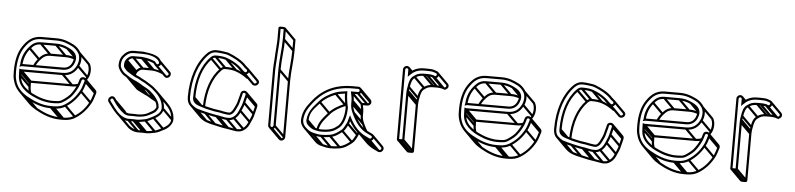

<svg xmlns="http://www.w3.org/2000/svg" viewBox="-46 -938 5368 1296"><g transform="rotate(5 2637.5 -290.0)"><path d="M81.5 -282.1C81.5 -281.8 81.3 -280.2 80.7 -277.8L77.4 -264.5L90.4 -268.9C91.8 -269.4 92.4 -269.5 92.4 -269.5H372C409.2 -269.5 433.1 -290.5 444.8 -316.8C449.3 -326.9 454.2 -342.7 453.5 -355.7C451.4 -393.1 416.9 -411.4 392.7 -422.8C369.4 -433.7 344.4 -441.5 311 -441.5L208 -441.5C167.9 -441.5 147.4 -421.8 129.3 -400.9C103.5 -371.1 84.3 -333.3 81.5 -282.1ZM96.8 -284.5C101.1 -329.8 116.9 -363.6 140.7 -391.1C158.1 -411.3 173.9 -426.5 208 -426.5L311 -426.5C342.1 -426.5 364.3 -419.6 386.3 -409.2C406.8 -399.6 438.5 -384.8 438.5 -355V-354.2C440.1 -345.9 434.6 -331 431.2 -323.2C421.6 -301 403.3 -284.5 372 -284.5ZM332 -54.5H312C306.2 -54.5 301.4 -54.8 297 -55.4C266.6 -59.2 239.6 -66.6 214.9 -76.9C192.5 -86.3 168.3 -97.4 151.5 -110C122.4 -131.8 94.5 -158.6 94.5 -208V-208.3C93.6 -217.1 93.5 -224.5 93.5 -233.5H372C429 -233.5 458.7 -263.4 477.8 -300.7C491.8 -328.3 495.4 -369.4 477.9 -397.9C466.1 -417.2 448 -435.4 427.4 -445.7C395 -461.9 360.2 -477.5 311 -477.5H208C142.8 -477.5 108.5 -437.9 83.8 -401.2C55.5 -359.2 42.5 -302 42.5 -233C42.5 -212.7 42.6 -192.4 47.7 -175.1C60.6 -116.7 97.2 -80.8 142.8 -55C187 -30 244.2 -3.5 312 -3.5H332C365.1 -3.5 390.8 -10.7 413.1 -24.7C455.8 -51.5 488.3 -87.8 512.5 -131.3C524.7 -153.1 530.7 -176.5 538.2 -199.8C541.3 -209.5 538.3 -218.1 532.6 -223.8C521.1 -235.3 495.9 -235.3 489.8 -214.2C485.7 -201.8 482.3 -186.6 477.2 -175C466.3 -150.6 451.3 -126.3 435.2 -106.7C429.3 -99.6 412.9 -85.2 402.7 -78.2C385 -65.9 374 -55.5 350 -55.5H349.5C344.4 -54.8 338.6 -54.5 332 -54.5ZM78.5 -233C78.5 -224.8 79.5 -216.3 79.5 -207.4C79.5 -168.8 96.2 -140.5 116.8 -119.9C141.9 -94.8 173 -77 209.3 -63C235.6 -51 263.9 -44.5 295 -40.6C300 -39.9 305.8 -39.5 312 -39.5H332C338.6 -39.5 345.8 -40.4 350.4 -40.5C381.1 -41.4 394.5 -55.1 411 -65.7C420.7 -72.1 439.1 -87.6 446.8 -97.2C463.9 -117.8 479.5 -143.4 490.9 -169C496.9 -182.5 500.3 -198.3 504.1 -209.6C507.5 -220.9 527.6 -217.3 523.8 -204.2C516 -180.8 510.6 -157.8 499.5 -138.7C476.1 -95.8 445.7 -62.9 404.9 -37.3C386.9 -26 364 -18.5 332 -18.5H312C248.1 -18.5 193.5 -43.5 150.2 -68C107.8 -92 74 -124 62.3 -178.6C60.7 -187 58.5 -195.4 58.5 -206V-206.3L58.5 -206.5C57.8 -215.7 57.5 -224.5 57.5 -233C57.5 -299.4 70.1 -354.6 96.2 -392.8C121.5 -429.9 150.7 -462.5 208 -462.5H311C356.9 -462.5 388.7 -448.3 420.6 -432.3C438.4 -423.4 454.9 -406.9 465.1 -390.1C478.5 -368.2 476.3 -331.9 464.2 -307.2C447 -272.1 420.9 -248.5 372 -248.5H92C90.8 -248.5 89.7 -248.7 88.4 -249.1L78.5 -252.5ZM366.7 -235.7 437.4 -165 448 -175.6 377.3 -246.3ZM465.7 -298.7 536.4 -228 547 -238.6 476.3 -309.3ZM141.2 -56.2 211.9 14.5 222.5 3.9 151.8 -66.8ZM306.7 -5.7 377.4 65 388 54.4 317.3 -16.3ZM326.7 -5.7 397.4 65 408 54.4 337.3 -16.3ZM403.7 -25.7 474.4 45 485 34.4 414.3 -36.3ZM500.7 -129.7 571.4 -59 582 -69.6 511.3 -140.3ZM525.7 -196.7 596.4 -126 607 -136.6 536.3 -207.3ZM81.7 -202.7 152.4 -132 163 -142.6 92.3 -213.3ZM83.7 -276.7 88.7 -271.7 99.3 -282.3 94.3 -287.3ZM129.7 -390.7 200.4 -320 211 -330.6 140.3 -401.3ZM202.7 -428.7 273.4 -358 284 -368.6 213.3 -439.3ZM305.7 -428.7 376.4 -358 387 -368.6 316.3 -439.3ZM384.2 -410.7 440.5 -354.4 451.1 -365 394.8 -421.3ZM449.2 -358.2C429.8 -365.8 408.4 -370.8 381.7 -370.8L278.7 -370.8C238.6 -370.8 218.3 -351 200 -330.2C186.9 -315.3 176.8 -298.9 168.6 -280L182.4 -274C189.8 -291.2 199.5 -306.9 211.4 -320.4C229 -340.4 244.6 -355.8 278.7 -355.8L381.7 -355.8C406.6 -355.8 425.8 -351.3 443.7 -344.3ZM80.7 -227.7 149.2 -159.2C149.3 -150.2 150.2 -144.7 150.2 -136.7C150.2 -119 154.1 -101.8 160.2 -87.9L173.9 -94C168.5 -106.2 165.2 -120.3 165.2 -137.3V-137.6L165.2 -137.9C164.5 -146.3 164.2 -154.5 164.2 -162.3V-165.4L91.3 -238.3ZM522 -213.2 592.7 -142.5C594.6 -140.6 596 -137.8 594.5 -133.5C586.9 -110 581.3 -87.1 570.2 -68C547.3 -26 516.4 9 475.6 33.4C457.4 44.3 434.7 52.2 402.7 52.2H382.7C318.9 52.2 264.3 27.2 220.9 2.7C203.4 -7.2 187.4 -18.5 174 -32L103.2 -102.7L92.6 -92.1L163.3 -21.4C178 -6.7 195.2 5.4 213.5 15.8C257.7 40.7 314.9 67.2 382.7 67.2H402.7C435.8 67.2 461.5 60 483.8 46C526.5 19.2 559 -17.1 583.2 -60.6C595.4 -82.4 601.4 -105.8 608.9 -129.1C612 -138.8 609 -147.4 603.3 -153.1L532.6 -223.8ZM466.2 -388.7 536.3 -318.6C549.4 -295.5 545.9 -261.1 535 -236.5C531.7 -229.2 528.4 -225 524.5 -219.5L536.7 -210.9C541 -216.9 544.8 -223.2 548.3 -229.7C562.7 -257 564.8 -300.8 548.1 -328L476.8 -399.3ZM483.7 -185.3C472.3 -180.6 458.9 -177.8 442.7 -177.8H165.8L97.3 -246.3L86.7 -235.7L159.6 -162.8H442.7C460.7 -162.8 476.1 -165.9 489.5 -171.5Z M896.5 37.5H897C918.2 37.5 939.4 32.6 956.4 29.4C979.9 24.9 995.2 13.3 1012 5.9C1036.5 -6.3 1070.4 -30.6 1073.5 -67.4L1073.5 -67.7V-68C1073.5 -135.6 1029.7 -174.3 991.9 -206.7C982.7 -214.5 962.2 -226.2 953.2 -232.2L937 -242.4C926.5 -248.9 917 -251.7 908.1 -257.2C896.1 -265.7 884.2 -269.3 873.3 -274.8L858.5 -281.7L844.8 -289.5C841.8 -291.2 837.8 -293.7 834.2 -296.2C825.3 -302.5 817.1 -305.9 811.2 -311.8C805.6 -317.4 794.5 -330.4 794.5 -335C794.5 -338.7 795 -343 795.5 -347.5V-348C795.5 -351 795.8 -352.9 796.8 -355.9L802.4 -366.9C810.6 -376.9 822.1 -387.5 837 -387.5H895.4C898.2 -387.5 904 -386.1 909.1 -385.5C934.8 -382.6 958.5 -375.1 977 -367.1C977.9 -366.7 977.7 -366.7 977.7 -366.7C979.2 -365.2 981.6 -360.8 983.8 -357.7C993.3 -343.8 1012.4 -344.7 1022.8 -355.7C1034 -367.6 1028.7 -382.3 1020.2 -394.2C998.5 -428.6 941 -432.4 899.5 -438.5H837C812.1 -438.5 793.3 -428.7 778.9 -415.5C757.9 -396.4 743.5 -373.9 743.5 -335C743.5 -324.8 746.6 -314.9 752.5 -305.2C760.7 -290.2 776 -270.2 793.4 -262.4L804.8 -254.8C814.7 -248.2 824.2 -242 835.6 -236.3L849.7 -229.3C861 -223.7 871.6 -220.8 880.9 -214.7C903.1 -200.2 922.6 -190.7 945 -177.6L959.2 -168.2C983.1 -144.6 1021.2 -117.6 1022.5 -71.8C1020 -67 1016 -60.3 1012.2 -55.8C1004.5 -46.1 987.1 -39.6 970.9 -29.3C954.4 -18.8 926.8 -13.5 898.5 -13.5C893.6 -13.5 885.2 -14.5 876 -14.5H841C836.7 -14.5 819.1 -20.8 817.4 -22C789.7 -41.8 764.1 -71.6 746.3 -100.1L740.2 -109.2C721 -137.9 680.5 -106.9 697.9 -79.7C716 -54.7 736.8 -25.7 760.3 -2.2C777.7 15.1 805 36.5 841 36.5H876C884.8 36.5 891.4 37 896.5 37.5ZM897.5 1.5H898C927.3 1.5 957.9 -4.6 978.7 -16.5C989.8 -22.9 1012.8 -31.6 1024 -46.5C1029.5 -53.2 1033.6 -60.4 1037.5 -68.2V-70C1037.5 -103.1 1019.5 -126.2 1005.9 -143.6C996.6 -155.6 976.8 -172.1 968.8 -179.8L953 -190.4C929.7 -203.9 910.5 -213 889.1 -227.3C877 -234.8 866.1 -237.8 856.4 -242.7L842.4 -249.7C831.7 -255 823 -260.7 813.2 -267.2L800.6 -275.6C796 -278.7 790.2 -281.6 784.6 -287.1C773 -298.8 758.5 -316.4 758.5 -335C758.5 -369.8 770 -387.1 789.1 -404.5C801.4 -415.8 816.2 -423.5 837 -423.5H898.5C938.3 -423.5 981.9 -413.1 1002.1 -392.9C1007.4 -387.6 1019.8 -374.4 1011.9 -366C998.9 -352.2 992.2 -375.4 984.2 -380.4C961.7 -390 939.2 -397.3 910.9 -400.4C905.5 -401.1 900.8 -401.8 896.6 -402.5H837C814.1 -402.5 798.4 -386.4 789.7 -375L783.2 -362.1C781.4 -358 780.6 -352.4 780.5 -348.5C779.7 -342.6 779.5 -339.5 779.5 -335C779.5 -322 791.5 -311 796.3 -306.1C804.7 -295.6 817.1 -290 825.8 -283.8C830.1 -280.9 833.5 -278.8 837.2 -276.5L851.5 -268.3L866.7 -261.2C878.8 -255.6 890.1 -251.6 899.7 -244.8C910.2 -237.5 920.7 -234.8 929 -229.6L944.8 -219.8C954.8 -213.5 975.5 -200.9 982.1 -195.3C1017.6 -164.8 1058.5 -129 1058.5 -68.3C1058.5 -40 1028.6 -19.2 1005.6 -7.7C986.6 0.8 973.5 10.8 953.6 14.6C936.3 17.9 915.5 22.5 897.5 22.5C890.9 22.5 884.7 21.5 876 21.5H841C819 21.5 796.2 9.1 782.6 -1.9C754.2 -25 731.9 -59.3 710.1 -88.3C702.9 -99.3 720.6 -111.4 727.8 -100.8L733.7 -91.9C752.2 -62.3 779.5 -30.7 808.6 -9.9C814.6 -5.4 831.1 0.5 841 0.5H876C885.4 0.5 892.4 0.8 897.5 1.5ZM879.7 -215.7 950.4 -145 961 -155.6 890.3 -226.3ZM943.7 -178.7 1010 -112.4 1020.7 -123 954.3 -189.3ZM835.7 34.3 906.4 105 917 94.4 846.3 23.7ZM870.7 34.3 941.4 105 952 94.4 881.3 23.7ZM891.7 35.3 962.4 106 973 95.4 902.3 24.7ZM949.7 27.3 1020.4 98 1031 87.4 960.3 16.7ZM1003.7 4.3 1074.4 75 1085 64.4 1014.3 -6.3ZM1060.7 -62.7 1131.4 8 1142 -2.6 1071.3 -73.3ZM796.7 -305.7 805.3 -297.1 815.9 -307.8 807.3 -316.3ZM781.7 -329.7 830.5 -280.9 841.1 -291.5 792.3 -340.3ZM784.7 -353.7 855.4 -283 866 -293.6 795.3 -364.3ZM790.7 -365.7 861.4 -295 872 -305.6 801.3 -376.3ZM831.7 -389.7 902.4 -319 913 -329.6 842.3 -400.3ZM890.7 -389.7 961.4 -319 972 -329.6 901.3 -400.3ZM904.7 -387.7 975.4 -317 986 -327.6 915.3 -398.3ZM974.7 -368.7 981.1 -362.3 991.7 -372.9 985.3 -379.3ZM1013.7 -377.7 1083.8 -307.5C1089.7 -297.2 1075.8 -286.3 1068.4 -293.7L997.7 -364.4L987 -353.8L1057.8 -283.1C1079.1 -261.7 1112.2 -292 1095.5 -317.1L1024.3 -388.3ZM1043.5 -298.2 1049.2 -312.1C1026.2 -321.4 997.5 -327.1 967.3 -331.8H907.7C884.6 -331.8 869.3 -315.6 860.4 -304.3L854.3 -292.3L793.3 -353.3L782.7 -342.7L866.2 -259.2V-277.3C866.2 -280.3 866.5 -282.2 867.6 -285.2L873.1 -296.2C881.3 -306.2 892.8 -316.8 907.7 -316.8H966.1C995 -316.8 1021.6 -307.1 1043.5 -298.2ZM967.2 108.2H967.7C988.9 108.2 1010.1 103.3 1027.1 100.1C1050.7 95.6 1065.9 84.1 1082.8 76.6C1108.1 66.4 1140.7 38.5 1144.2 3V2.7C1144.2 -46.8 1120.1 -81.4 1093.3 -108.2L1022.5 -178.9L1012 -168.3L1082.7 -97.6C1108.3 -72 1129.2 -41.3 1129.2 2.4C1129.2 30.7 1099.3 51.5 1076.3 63C1057.3 71.5 1044.2 81.6 1024.3 85.3C1007 88.6 986.2 93.2 968.2 93.2C961.6 93.2 955.4 92.2 946.7 92.2H911.7C889.7 92.2 867.4 78.8 853.6 69L783.3 -1.3L772.7 9.3L843.8 80.5C857.3 94 883.6 107.2 911.7 107.2H946.7C955.5 107.2 962.1 107.5 967.2 108.2ZM734.7 -90.7 804.8 -20.6C807.5 -16.3 809.9 -12.7 812.7 -8.7L825 -17.3C822 -21.5 819.3 -25.8 816.6 -30L745.3 -101.3ZM1020.8 -121.3C998.8 -134 980.5 -143.1 959.8 -156.6C948.4 -164 937.1 -167.2 928.1 -171.5L858.3 -241.3L847.7 -230.7L919.3 -159.1C930.8 -153.4 941.9 -150 951.6 -144C972.8 -129.9 992 -120.6 1013.3 -108.3ZM839 -243C839 -243 833.4 -247.2 832.7 -247.9L814.3 -266.3L803.7 -255.7L874.9 -184.5C883.5 -175.9 894.7 -171.4 906.4 -165.6L947.7 -144.9L844.3 -248.3Z M1609.4 -365.7C1606 -360.6 1600 -358.1 1594.3 -362.2C1580.2 -372 1571 -385.4 1553.6 -398.9C1526.8 -419.7 1500.3 -433.4 1466.6 -446C1444.7 -453.9 1417.1 -455.5 1391 -455.5C1375.3 -455.5 1365.1 -447.8 1356.5 -439.1C1296.1 -377.9 1263.5 -280.3 1263.5 -161C1263.5 -112.8 1306.7 -108.6 1338.6 -96.9C1357.6 -89.9 1382.9 -86.3 1401.1 -81.8C1416.7 -77.3 1436 -77 1449.4 -74.2C1465.7 -70.7 1484.7 -66.3 1504.7 -64.5H1520.2C1544.5 -72.7 1553.2 -93.7 1561.7 -110.6C1570 -125.2 1577.4 -142.8 1581.3 -161.5C1585 -178.5 1591.1 -193.2 1594.4 -212.9C1596.3 -226 1617.7 -221 1614.7 -208.8C1609.8 -190.9 1606 -176.3 1601.7 -156.5C1598.2 -137.7 1587.9 -120 1581 -101.6C1571.8 -80.2 1562.9 -64.9 1545 -53.3C1529.8 -43.6 1525.7 -43.5 1503.3 -43.5C1484.3 -43.5 1464.8 -50.8 1446.1 -53.4L1432.1 -55.4C1403.8 -59.5 1381.7 -65.4 1355.5 -71.3C1336.4 -75.7 1315.3 -81.9 1297.1 -87.2C1286.7 -90.2 1268.1 -103.8 1258.5 -113.4C1248.3 -123.5 1242.5 -139 1242.5 -161C1242.5 -288.7 1278.7 -390.3 1341.4 -453.8C1353.7 -466.3 1369.9 -476.5 1391 -476.5C1398.8 -476.5 1406.3 -476.2 1413.2 -475.5L1430.7 -473.6C1446.3 -471.9 1463.5 -469.8 1473.3 -466C1514.3 -449.9 1554.2 -429.6 1582.4 -401.3C1586.2 -397.5 1589.2 -393.7 1592.9 -390C1597.9 -385.1 1617 -377.4 1609.4 -365.7ZM1278.5 -161C1278.5 -278 1310 -371.4 1367.3 -428.7C1374.2 -436.3 1379.8 -440.5 1391 -440.5C1416.7 -440.5 1439.1 -439.1 1461.8 -431.8C1493.9 -421.5 1519.3 -406.5 1544.4 -387.1C1559.7 -375.2 1569.2 -361.7 1585.8 -349.8C1609.1 -334.2 1641.9 -365.3 1619.4 -387.8C1612.7 -394.5 1605.4 -398 1599.7 -404.9C1568.6 -439.5 1523.8 -461.9 1478.7 -480C1464.3 -485.2 1445.4 -485.4 1433.3 -488.4L1414.8 -490.5C1407 -491.3 1399.2 -491.5 1391 -491.5C1365 -491.5 1344.7 -478.5 1330.6 -464.2C1264.6 -397.3 1227.5 -291.2 1227.5 -161C1227.5 -135 1235.1 -115.5 1247.8 -102.8C1275.3 -75.3 1307.2 -65.8 1352.5 -56.6C1378.3 -51.4 1400.9 -44.7 1429.9 -40.6L1443.9 -38.6C1461.1 -36.1 1480.8 -30.1 1502.5 -28.5L1502.7 -28.5H1503C1525.8 -28.5 1535.8 -29.6 1553.1 -40.7C1574.7 -54.6 1585.3 -73.8 1594.9 -96C1601.4 -112.3 1612.4 -131.9 1616.4 -153.5C1620.1 -170.4 1626.2 -187.6 1629.2 -204.4C1631.1 -215.1 1629.2 -222 1623.5 -227.8C1608.4 -242.8 1582.3 -234.2 1579.6 -215.1C1576.8 -198.1 1570.4 -183.1 1566.7 -164.5C1563 -148 1555.5 -130.9 1548.4 -117.5C1539.4 -100.8 1533.2 -85.5 1517.8 -79.5H1505.3C1487.6 -81.2 1468.7 -85.4 1452.6 -88.8C1436.8 -92.2 1418.3 -92.7 1404.9 -96.2C1385.8 -101.3 1361.5 -105 1343.4 -111.1C1311.9 -121.8 1278.5 -123.1 1278.5 -161ZM1289.7 -74.7 1360.4 -4 1371 -14.6 1300.3 -85.3ZM1348.7 -58.7 1419.4 12 1430 1.4 1359.3 -69.3ZM1425.7 -42.7 1496.4 28 1507 17.4 1436.3 -53.3ZM1439.7 -40.7 1510.4 30 1521 19.4 1450.3 -51.3ZM1497.7 -30.7 1568.4 40 1579 29.4 1508.3 -41.3ZM1543.7 -41.7 1614.4 29 1625 18.4 1554.3 -52.3ZM1582.7 -93.7 1653.4 -23 1664 -33.6 1593.3 -104.3ZM1603.7 -149.7 1674.4 -79 1685 -89.6 1614.3 -160.3ZM1616.7 -201.7 1687.4 -131 1698 -141.6 1627.3 -212.3ZM1265.7 -155.7 1316.5 -104.9 1327.1 -115.5 1276.3 -166.3ZM1356.7 -428.7 1427.4 -358 1438 -368.6 1367.3 -439.3ZM1385.7 -442.7 1456.4 -372 1467 -382.6 1396.3 -453.3ZM1458.7 -433.7 1529.4 -363 1540 -373.6 1469.3 -444.3ZM1608.8 -377.2 1679.5 -306.5C1688.5 -297.5 1674 -286.4 1665.5 -291.2L1595.3 -361.3L1584.7 -350.7L1655.9 -279.5C1679.5 -264.2 1713.1 -294.1 1690.1 -317.1L1619.4 -387.8ZM1543.7 -387.7 1569.9 -361.5C1558.6 -366.9 1549.1 -372 1536.9 -375.5C1513.6 -382.1 1489 -384.8 1461.7 -384.8C1446 -384.8 1435.8 -377.1 1427.2 -368.4C1369.2 -309.6 1336.7 -217 1334.4 -103.9L1349.3 -103.6C1351.7 -214.4 1382.9 -302.8 1438 -358C1445.8 -365.1 1449.9 -369.8 1461.7 -369.8C1487.5 -369.8 1509.8 -368.4 1532.5 -361.1C1564.7 -350.7 1589.5 -335.5 1615.2 -316.3L1625 -327.6L1554.3 -398.3ZM1612.9 -217.1 1683.6 -146.4C1685.4 -144.6 1686.5 -142.3 1685.4 -138.1C1680.7 -120.1 1676.8 -105.7 1672.4 -85.8C1668.9 -67 1658.6 -49.3 1651.7 -30.9C1642.5 -9.5 1633.6 5.9 1615.7 17.4C1600.5 27.1 1596.4 27.2 1574 27.2C1555 27.2 1535.5 20 1516.8 17.3L1502.8 15.3C1454.4 8.4 1411.5 -4.5 1367.8 -16.5C1357.4 -19.3 1338.8 -33 1329.2 -42.7L1258.5 -113.4L1247.8 -102.8L1318.6 -32C1346 -4.6 1378 5 1423.2 14.1C1449 19.3 1471.6 26 1500.6 30.1L1514.7 32.1C1532 34.6 1551.7 39.7 1573.4 42.2H1573.7C1596.5 42.2 1606.5 41.1 1623.8 30C1646.3 15.5 1656.2 -2.6 1665.7 -25.5C1672.4 -41.8 1683.1 -61 1687.1 -82.8C1690.8 -99.7 1696.9 -116.9 1699.9 -133.7C1701.8 -144.4 1699.9 -151.3 1694.2 -157L1623.5 -227.8Z M1799.5 -18V-397C1799.5 -419.7 1802.3 -439.6 1803.5 -462.6L1805.5 -500.6C1807.3 -534.9 1811.5 -569.6 1811.5 -604V-672.1C1814.8 -672.4 1817.5 -672.5 1822 -672.5C1826.5 -672.5 1831.6 -672.2 1832.5 -672.1L1832.5 -604C1832.5 -535.6 1820.5 -466.9 1820.5 -397L1820.5 -18C1820.5 -13.1 1814.9 -7.5 1810 -7.5C1805.1 -7.5 1799.5 -13.1 1799.5 -18ZM1810 7.5C1823.6 7.5 1835.5 -4.4 1835.5 -18L1835.5 -397C1835.5 -465.2 1847.5 -533.9 1847.5 -604L1847.5 -680.5C1840.6 -687.5 1834.9 -687.5 1822 -687.5C1814.8 -687.5 1796.6 -690.6 1796.5 -677V-604C1796.5 -570.8 1792.4 -536.3 1790.5 -501.4L1788.5 -463.4C1787.3 -441.2 1784.5 -420.9 1784.5 -397V-18C1784.5 -4.4 1796.4 7.5 1810 7.5ZM1804.7 5.3 1875.4 76 1886 65.4 1815.3 -5.3ZM1822.7 -12.7 1893.4 58 1904 47.4 1833.3 -23.3ZM1822.7 -391.7 1893.4 -321 1904 -331.6 1833.3 -402.3ZM1834.7 -598.7 1905.4 -528 1916 -538.6 1845.3 -609.3ZM1834.7 -671.7 1903.2 -603.2 1903.2 -533.3C1903.2 -464.9 1891.2 -396.2 1891.2 -326.3L1891.2 52.7C1891.2 57.6 1885.6 63.2 1880.7 63.2C1878.5 63.2 1875.7 62 1873.6 59.9L1802.8 -10.8L1792.2 -0.2L1863 70.5C1867.5 75 1873.7 78.2 1880.7 78.2C1894.3 78.2 1906.2 66.3 1906.2 52.7L1906.2 -326.3C1906.2 -394.5 1918.2 -463.2 1918.2 -533.3L1918.2 -609.4L1845.3 -682.3Z M2217.5 -277.1C2179.6 -263 2138.9 -239.1 2112.3 -208.9C2080.9 -171.6 2043.8 -139.3 2038.5 -75.4V-75C2038.5 -46.4 2062 -32 2078.6 -20.9C2091.8 -12.1 2111.5 -10.4 2122.2 -7.7C2130.5 -6 2139.2 -5.5 2147 -5.5C2189.2 -5.5 2221.4 -12 2247.5 -31L2267.9 -46.3C2297.4 -75.8 2310.5 -129.3 2310.5 -183V-184.2C2305.6 -199 2302.3 -225.9 2300.4 -240.1C2298.5 -251.8 2297.5 -266.2 2297.5 -284V-292.6C2268.6 -288.5 2242.2 -286.3 2217.5 -277.1ZM2282.6 -275.3C2282.9 -261.5 2284.1 -248.1 2285.6 -237.9C2287.5 -224.9 2289.8 -200.5 2295.5 -181.8C2295.1 -131.4 2282.5 -82.6 2258.1 -57.7L2238.5 -43C2216.3 -26.9 2187.8 -20.5 2147 -20.5C2140 -20.5 2134.3 -20.6 2125.6 -22.3C2113.7 -24.8 2092.7 -28.8 2087.7 -32.9C2073.6 -44.2 2053.5 -50.3 2053.5 -74.6C2053.5 -132.7 2090.4 -160.4 2123.7 -199.1C2146.9 -226.1 2185.2 -249 2222.5 -262.9C2240.5 -269.7 2260.8 -272 2282.6 -275.3ZM2369 -329.5H2329C2198.8 -329.5 2115.7 -275.5 2058 -200.6C2032.6 -167.5 2007.2 -134.8 2002.5 -79.6C2000 -48.9 2014.6 -28.2 2029.8 -13C2045.3 2.5 2059.7 14.9 2088.4 21.3C2105.6 25.2 2125.5 30.5 2147 30.5C2168.7 30.5 2188.6 28.9 2208.4 25.4C2244.5 18.9 2268.4 -0.8 2290.6 -18.1C2306.6 -30.5 2317.7 -54.3 2325.7 -71.7C2329.5 -78.7 2331 -84.5 2333.2 -92.8C2359.2 -47.1 2395.4 -7 2444.9 14.8L2467.9 25.8C2499.2 39.3 2517.2 -8.8 2489.1 -20.8L2466.1 -31.8C2413.5 -54.4 2382.7 -102.6 2358.8 -155.1C2349.8 -175.1 2345.5 -186.6 2345.5 -211V-231C2345.5 -249.2 2342.7 -261.8 2339.2 -278.5H2369C2382.4 -278.5 2394.5 -289.3 2394.5 -303.5C2394.5 -317.3 2382.9 -329.5 2369 -329.5ZM2330.5 -231V-211C2330.5 -184.5 2336 -169.3 2345.2 -148.9C2370 -94.2 2404 -42.1 2459.9 -18.2L2482.9 -7.2C2495.8 -1.7 2484.9 16.8 2474.1 12.2L2451.1 1.2C2398.8 -21.9 2363.1 -65.5 2337.7 -116.3L2329.6 -132.5L2323.9 -115.4C2319.2 -101.2 2317.3 -87.7 2312.4 -78.6C2303.4 -61.9 2293 -39.4 2281.4 -29.9C2258.6 -12.8 2237.4 4.9 2205.7 10.6C2186.9 14 2168.1 15.5 2147 15.5C2127.2 15.5 2109.2 11.7 2092.1 6.8C2072.2 1.8 2063.8 -3.7 2048.7 -15.9C2031 -30.1 2015.3 -48.7 2017.5 -78.4C2022.1 -129 2044.4 -158.2 2069.9 -191.4C2125.3 -263.4 2203.4 -314.5 2329 -314.5H2369C2374.3 -314.5 2379.5 -308.8 2379.5 -303.5C2379.5 -298.3 2374.6 -293.5 2369 -293.5H2320.8C2325.1 -272.4 2330.5 -252.9 2330.5 -231ZM2346.7 -146.7 2417.4 -76 2428 -86.6 2357.3 -157.3ZM2332.7 -205.7 2403.4 -135 2414 -145.6 2343.3 -216.3ZM2332.7 -225.7 2403.4 -155 2414 -165.6 2343.3 -236.3ZM2324.7 -280.7 2395.4 -210 2406 -220.6 2335.3 -291.3ZM2363.7 -280.7 2434.4 -210 2445 -220.6 2374.3 -291.3ZM2381.7 -298.2 2452.4 -227.5 2463 -238.1 2392.3 -308.8ZM2084.7 19.3 2155.4 90 2166 79.4 2095.3 8.7ZM2141.7 28.3 2212.4 99 2223 88.4 2152.3 17.7ZM2201.7 23.3 2272.4 94 2283 83.4 2212.3 12.7ZM2280.7 -18.7 2351.4 52 2362 41.4 2291.3 -29.3ZM2313.7 -69.7 2384.4 1 2395 -9.6 2324.3 -80.3ZM2442.7 13.3 2513.4 84 2524 73.4 2453.3 2.7ZM2465.7 24.3 2536.4 95 2547 84.4 2476.3 13.7ZM2040.7 -69.7 2095.8 -14.6 2106.4 -25.2 2051.3 -80.3ZM2112.7 -198.7 2183.4 -128 2194 -138.6 2123.3 -209.3ZM2214.7 -264.7 2285.4 -194 2296 -204.6 2225.3 -275.3ZM2296.6 -208.7C2293.8 -207.9 2291 -207.1 2288.2 -206.4C2250.9 -190.6 2209.7 -168.4 2183 -138.2C2153.4 -103 2120.4 -73.4 2110.9 -17.5L2125.7 -15C2134.3 -65.6 2163.5 -92.4 2194.4 -128.4C2217.6 -155.4 2256.4 -177 2293.2 -192.2C2294.7 -192.8 2298.1 -193.6 2300.4 -194.2ZM2486.1 -5.1 2556.8 65.6C2564.6 73.4 2554 86.8 2544.8 82.9L2521.8 71.9C2499 61 2478.9 47.5 2461.4 30L2390.7 -40.7L2380.1 -30.1L2450.8 40.6C2469.4 59.2 2491.1 74.8 2515.6 85.5L2538.6 96.5C2562.1 106.6 2588.2 75.8 2567.4 55L2496.7 -15.7ZM2389.4 -26C2387.6 -19 2385.8 -12.8 2383.1 -7.9C2374.1 8.8 2363.7 31.3 2352.1 40.8C2329.3 57.9 2308.1 75.6 2276.4 81.3C2257.6 84.7 2238.8 86.2 2217.7 86.2C2197.8 86.2 2179.9 81.3 2162.4 77.4C2143.3 73.2 2134.2 65.3 2119.5 55L2049.3 -15.3L2038.7 -4.7L2109.9 66.5C2122.4 79 2134.3 86.4 2159.1 92C2176.3 96 2196.2 101.2 2217.7 101.2C2239.4 101.2 2259.4 99.6 2279.1 96.1C2315.2 89.6 2339.1 69.9 2361.3 52.6C2377.3 40.2 2388.4 16.4 2396.4 -1C2400.1 -7.8 2402.1 -15 2404 -22.2ZM2401.2 -160.3 2401.2 -140.3C2401.2 -113.8 2406.7 -98.6 2415.9 -78.2C2423.8 -60.8 2432.6 -43.8 2442.7 -27.8L2455.3 -35.9C2445.7 -51 2437.2 -67.5 2429.5 -84.4C2420.6 -104.4 2416.2 -115.9 2416.2 -140.3L2416.2 -160.3C2416.2 -178.4 2413.4 -191.1 2409.9 -207.8H2439.7C2453.1 -207.8 2465.2 -218.6 2465.2 -232.8C2465.2 -240 2462 -246.5 2457.4 -251.2L2386.6 -321.9L2376 -311.3L2446.8 -240.6C2448.9 -238.4 2450.2 -235.5 2450.2 -232.8C2450.2 -227.6 2445.3 -222.8 2439.7 -222.8H2391.5C2395.8 -201.7 2401.2 -182.2 2401.2 -160.3Z M2684 -497.5C2670.1 -497.5 2658.5 -486.3 2658.5 -472V2C2658.5 13.8 2673 13.5 2684 13.5C2692 13.5 2709.5 15.4 2709.5 2L2709.5 -315C2709.5 -321.7 2709.8 -327 2710.5 -331.5V-332C2710.5 -340.2 2713.1 -347.8 2714.4 -356.9C2718.7 -386.8 2726.6 -413.6 2745.2 -422.7C2759 -434.7 2774.1 -440.5 2801 -440.5H2825C2837.9 -440.5 2849.7 -439.6 2859.6 -436.9L2869.1 -433.1C2901.4 -419.3 2917.1 -471.6 2887.3 -480.1L2876.7 -484C2861 -490.5 2844.1 -491.5 2825 -491.5H2801C2759.9 -491.5 2733.1 -479.6 2709.5 -460.1V-472C2709.5 -486.1 2698 -497.5 2684 -497.5ZM2694.5 -472V-424.9L2707.3 -437.7C2730.3 -460.7 2755.5 -476.5 2801 -476.5H2825C2843.8 -476.5 2858.5 -475.1 2871.3 -470L2882.7 -465.9C2895.6 -461.8 2886.4 -442 2874.9 -446.9L2864.4 -451.1C2853.1 -454.5 2838.9 -455.5 2825 -455.5H2801C2772.4 -455.5 2752.3 -448.2 2736.8 -435.3C2710.6 -421.5 2703.6 -387.5 2699.6 -359C2698.6 -352.2 2696.1 -342.5 2695.5 -332.5C2695.1 -326.7 2694.5 -321.8 2694.5 -315L2694.5 -2.1C2692 -1.7 2688.6 -1.5 2684 -1.5C2679.4 -1.5 2675.6 -1.8 2673.5 -2.1V-472C2673.5 -477.9 2678.3 -482.5 2684 -482.5C2689.7 -482.5 2694.5 -477.8 2694.5 -472ZM2678.7 11.3 2749.4 82 2760 71.4 2689.3 0.7ZM2696.7 7.3 2767.4 78 2778 67.4 2707.3 -3.3ZM2696.7 -309.7 2767.4 -239 2778 -249.6 2707.3 -320.3ZM2697.7 -326.7 2768.4 -256 2779 -266.6 2708.3 -337.3ZM2701.7 -352.7 2772.4 -282 2783 -292.6 2712.3 -363.3ZM2735.7 -423.7 2806.4 -353 2817 -363.6 2746.3 -434.3ZM2795.7 -442.7 2866.4 -372 2877 -382.6 2806.3 -453.3ZM2819.7 -442.7 2890.4 -372 2901 -382.6 2830.3 -453.3ZM2696.7 -466.7 2712 -451.4 2722.6 -462 2707.3 -477.3ZM2691.4 -479.4 2716.2 -454.6 2726.8 -465.2 2702 -490ZM2886.4 -463.9 2957.1 -393.2C2964.2 -386.1 2955.3 -373.3 2946.9 -375.7L2877.3 -445.3L2866.7 -434.7L2938.4 -363C2962.3 -352.6 2988.9 -382.6 2967.7 -403.8L2897 -474.5ZM2781.2 -260.8V-261.3C2781.2 -269.5 2783.8 -277 2785.1 -286.2C2789.4 -316.4 2797.4 -342.4 2815.9 -352C2829.9 -363.9 2844.6 -369.8 2871.7 -369.8H2895.7C2908.7 -369.8 2921.6 -368.7 2930.7 -366.1L2958.5 -358.1L2867.3 -449.3L2856.7 -438.7L2911.1 -384.3C2904.2 -384.7 2901.1 -384.8 2895.7 -384.8H2871.7C2843.1 -384.8 2823 -377.5 2807.5 -364.6C2781.4 -350.8 2774.3 -316.8 2770.3 -288.3C2769.3 -281.5 2766.8 -271.8 2766.2 -261.8C2765.8 -256 2765.2 -251 2765.2 -244.3L2765.2 68.6C2762.8 69 2759.3 69.2 2754.7 69.2C2748 69.2 2743.3 68.5 2742.1 68.2L2671.9 -2L2661.3 8.6L2732 79.3C2737.4 84.7 2745.1 84.2 2754.7 84.2C2762.8 84.2 2780.2 86.1 2780.2 72.7L2780.2 -244.3C2780.2 -251 2780.5 -256.3 2781.2 -260.8Z M3097.5 -282.1C3097.5 -281.8 3097.3 -280.2 3096.7 -277.8L3093.4 -264.5L3106.4 -268.9C3107.8 -269.4 3108.4 -269.5 3108.4 -269.5H3388C3425.2 -269.5 3449.1 -290.5 3460.8 -316.8C3465.3 -326.9 3470.2 -342.7 3469.5 -355.7C3467.4 -393.1 3432.9 -411.4 3408.7 -422.8C3385.4 -433.7 3360.4 -441.5 3327 -441.5L3224 -441.5C3183.9 -441.5 3163.4 -421.8 3145.3 -400.9C3119.5 -371.1 3100.3 -333.3 3097.5 -282.1ZM3112.8 -284.5C3117.1 -329.8 3132.9 -363.6 3156.7 -391.1C3174.1 -411.3 3189.9 -426.5 3224 -426.5L3327 -426.5C3358.1 -426.5 3380.3 -419.6 3402.3 -409.2C3422.8 -399.6 3454.5 -384.8 3454.5 -355V-354.2C3456.1 -345.9 3450.6 -331 3447.2 -323.2C3437.6 -301 3419.3 -284.5 3388 -284.5ZM3348 -54.5H3328C3322.2 -54.5 3317.4 -54.8 3313 -55.4C3282.6 -59.2 3255.6 -66.6 3230.9 -76.9C3208.5 -86.3 3184.3 -97.4 3167.5 -110C3138.4 -131.8 3110.5 -158.6 3110.5 -208V-208.3C3109.6 -217.1 3109.5 -224.5 3109.5 -233.5H3388C3445 -233.5 3474.7 -263.4 3493.8 -300.7C3507.8 -328.3 3511.4 -369.4 3493.9 -397.9C3482.1 -417.2 3464 -435.4 3443.4 -445.7C3411 -461.9 3376.2 -477.5 3327 -477.5H3224C3158.8 -477.5 3124.5 -437.9 3099.8 -401.2C3071.5 -359.2 3058.5 -302 3058.5 -233C3058.5 -212.7 3058.6 -192.4 3063.7 -175.1C3076.6 -116.7 3113.2 -80.8 3158.8 -55C3203 -30 3260.2 -3.5 3328 -3.5H3348C3381.1 -3.5 3406.8 -10.7 3429.1 -24.7C3471.8 -51.5 3504.3 -87.8 3528.5 -131.3C3540.7 -153.1 3546.7 -176.5 3554.2 -199.8C3557.3 -209.5 3554.3 -218.1 3548.6 -223.8C3537.1 -235.3 3511.9 -235.3 3505.8 -214.2C3501.7 -201.8 3498.3 -186.6 3493.2 -175C3482.3 -150.6 3467.3 -126.3 3451.2 -106.7C3445.3 -99.6 3428.9 -85.2 3418.7 -78.2C3401 -65.9 3390 -55.5 3366 -55.5H3365.5C3360.4 -54.8 3354.6 -54.5 3348 -54.5ZM3094.5 -233C3094.5 -224.8 3095.5 -216.3 3095.5 -207.4C3095.5 -168.8 3112.2 -140.5 3132.8 -119.9C3157.9 -94.8 3189 -77 3225.3 -63C3251.6 -51 3279.9 -44.5 3311 -40.6C3316 -39.9 3321.8 -39.5 3328 -39.5H3348C3354.6 -39.5 3361.8 -40.4 3366.4 -40.5C3397.1 -41.4 3410.5 -55.1 3427 -65.7C3436.7 -72.1 3455.1 -87.6 3462.8 -97.2C3479.9 -117.8 3495.5 -143.4 3506.9 -169C3512.9 -182.5 3516.3 -198.3 3520.1 -209.6C3523.5 -220.9 3543.6 -217.3 3539.8 -204.2C3532 -180.8 3526.6 -157.8 3515.5 -138.7C3492.1 -95.8 3461.7 -62.9 3420.9 -37.3C3402.9 -26 3380 -18.5 3348 -18.5H3328C3264.1 -18.5 3209.5 -43.5 3166.2 -68C3123.8 -92 3090 -124 3078.3 -178.6C3076.7 -187 3074.5 -195.4 3074.5 -206V-206.3L3074.5 -206.5C3073.8 -215.7 3073.5 -224.5 3073.5 -233C3073.5 -299.4 3086.1 -354.6 3112.2 -392.8C3137.5 -429.9 3166.7 -462.5 3224 -462.5H3327C3372.9 -462.5 3404.7 -448.3 3436.6 -432.3C3454.4 -423.4 3470.9 -406.9 3481.1 -390.1C3494.5 -368.2 3492.3 -331.9 3480.2 -307.2C3463 -272.1 3436.9 -248.5 3388 -248.5H3108C3106.8 -248.5 3105.7 -248.7 3104.4 -249.1L3094.5 -252.5ZM3382.7 -235.7 3453.4 -165 3464 -175.6 3393.3 -246.3ZM3481.7 -298.7 3552.4 -228 3563 -238.6 3492.3 -309.3ZM3157.2 -56.2 3227.9 14.5 3238.5 3.9 3167.8 -66.8ZM3322.7 -5.7 3393.4 65 3404 54.4 3333.3 -16.3ZM3342.7 -5.7 3413.4 65 3424 54.4 3353.3 -16.3ZM3419.7 -25.7 3490.4 45 3501 34.4 3430.3 -36.3ZM3516.7 -129.7 3587.4 -59 3598 -69.6 3527.3 -140.3ZM3541.7 -196.7 3612.4 -126 3623 -136.6 3552.3 -207.3ZM3097.7 -202.7 3168.4 -132 3179 -142.6 3108.3 -213.3ZM3099.7 -276.7 3104.7 -271.7 3115.3 -282.3 3110.3 -287.3ZM3145.7 -390.7 3216.4 -320 3227 -330.6 3156.3 -401.3ZM3218.7 -428.7 3289.4 -358 3300 -368.6 3229.3 -439.3ZM3321.7 -428.7 3392.4 -358 3403 -368.6 3332.3 -439.3ZM3400.2 -410.7 3456.5 -354.4 3467.1 -365 3410.8 -421.3ZM3465.2 -358.2C3445.8 -365.8 3424.4 -370.8 3397.7 -370.8L3294.7 -370.8C3254.6 -370.8 3234.3 -351 3216 -330.2C3202.9 -315.3 3192.8 -298.9 3184.6 -280L3198.4 -274C3205.8 -291.2 3215.5 -306.9 3227.4 -320.4C3245 -340.4 3260.6 -355.8 3294.7 -355.8L3397.7 -355.8C3422.6 -355.8 3441.8 -351.3 3459.7 -344.3ZM3096.7 -227.7 3165.2 -159.2C3165.3 -150.2 3166.2 -144.7 3166.2 -136.7C3166.2 -119 3170.1 -101.8 3176.2 -87.9L3189.9 -94C3184.5 -106.2 3181.2 -120.3 3181.2 -137.3V-137.6L3181.2 -137.9C3180.5 -146.3 3180.2 -154.5 3180.2 -162.3V-165.4L3107.3 -238.3ZM3538 -213.2 3608.7 -142.5C3610.6 -140.6 3612 -137.8 3610.5 -133.5C3602.9 -110 3597.3 -87.1 3586.2 -68C3563.3 -26 3532.4 9 3491.6 33.4C3473.4 44.3 3450.7 52.2 3418.7 52.2H3398.7C3334.9 52.2 3280.3 27.2 3236.9 2.7C3219.4 -7.2 3203.4 -18.5 3190 -32L3119.2 -102.7L3108.6 -92.1L3179.3 -21.4C3194 -6.7 3211.2 5.4 3229.5 15.8C3273.7 40.7 3330.9 67.2 3398.7 67.2H3418.7C3451.8 67.2 3477.5 60 3499.8 46C3542.5 19.2 3575 -17.1 3599.2 -60.6C3611.4 -82.4 3617.4 -105.8 3624.9 -129.1C3628 -138.8 3625 -147.4 3619.3 -153.1L3548.6 -223.8ZM3482.2 -388.7 3552.3 -318.6C3565.4 -295.5 3561.9 -261.1 3551 -236.5C3547.7 -229.2 3544.4 -225 3540.5 -219.5L3552.7 -210.9C3557 -216.9 3560.8 -223.2 3564.3 -229.7C3578.7 -257 3580.8 -300.8 3564.1 -328L3492.8 -399.3ZM3499.7 -185.3C3488.3 -180.6 3474.9 -177.8 3458.7 -177.8H3181.8L3113.3 -246.3L3102.7 -235.7L3175.6 -162.8H3458.7C3476.7 -162.8 3492.1 -165.9 3505.5 -171.5Z M4091.4 -365.7C4088 -360.6 4082 -358.1 4076.3 -362.2C4062.2 -372 4053 -385.4 4035.6 -398.9C4008.8 -419.7 3982.3 -433.4 3948.6 -446C3926.7 -453.9 3899.1 -455.5 3873 -455.5C3857.3 -455.5 3847.1 -447.8 3838.5 -439.1C3778.1 -377.9 3745.5 -280.3 3745.5 -161C3745.5 -112.8 3788.7 -108.6 3820.6 -96.9C3839.6 -89.9 3864.9 -86.3 3883.1 -81.8C3898.7 -77.3 3918 -77 3931.4 -74.2C3947.7 -70.7 3966.7 -66.3 3986.7 -64.5H4002.2C4026.5 -72.7 4035.2 -93.7 4043.7 -110.6C4052 -125.2 4059.4 -142.8 4063.3 -161.5C4067 -178.5 4073.1 -193.2 4076.4 -212.9C4078.3 -226 4099.7 -221 4096.7 -208.8C4091.8 -190.9 4088 -176.3 4083.7 -156.5C4080.2 -137.7 4069.9 -120 4063 -101.6C4053.8 -80.2 4044.9 -64.9 4027 -53.3C4011.8 -43.6 4007.7 -43.5 3985.3 -43.5C3966.3 -43.5 3946.8 -50.8 3928.1 -53.4L3914.1 -55.4C3885.8 -59.5 3863.7 -65.4 3837.5 -71.3C3818.4 -75.7 3797.3 -81.9 3779.1 -87.2C3768.7 -90.2 3750.1 -103.8 3740.5 -113.4C3730.3 -123.5 3724.5 -139 3724.5 -161C3724.5 -288.7 3760.7 -390.3 3823.4 -453.8C3835.7 -466.3 3851.9 -476.5 3873 -476.5C3880.8 -476.5 3888.3 -476.2 3895.2 -475.5L3912.7 -473.6C3928.3 -471.9 3945.5 -469.8 3955.3 -466C3996.3 -449.9 4036.2 -429.6 4064.4 -401.3C4068.2 -397.5 4071.2 -393.7 4074.9 -390C4079.9 -385.1 4099 -377.4 4091.4 -365.7ZM3760.5 -161C3760.5 -278 3792 -371.4 3849.3 -428.7C3856.2 -436.3 3861.8 -440.5 3873 -440.5C3898.7 -440.5 3921.1 -439.1 3943.8 -431.8C3975.9 -421.5 4001.3 -406.5 4026.4 -387.1C4041.7 -375.2 4051.2 -361.7 4067.8 -349.8C4091.1 -334.2 4123.9 -365.3 4101.4 -387.8C4094.7 -394.5 4087.4 -398 4081.7 -404.9C4050.6 -439.5 4005.8 -461.9 3960.7 -480C3946.3 -485.2 3927.4 -485.4 3915.3 -488.4L3896.8 -490.5C3889 -491.3 3881.2 -491.5 3873 -491.5C3847 -491.5 3826.7 -478.5 3812.6 -464.2C3746.6 -397.3 3709.5 -291.2 3709.5 -161C3709.5 -135 3717.1 -115.5 3729.8 -102.8C3757.3 -75.3 3789.2 -65.8 3834.5 -56.6C3860.3 -51.4 3882.9 -44.7 3911.9 -40.6L3925.9 -38.6C3943.1 -36.1 3962.8 -30.1 3984.5 -28.5L3984.7 -28.5H3985C4007.8 -28.5 4017.8 -29.6 4035.1 -40.7C4056.7 -54.6 4067.3 -73.8 4076.9 -96C4083.4 -112.3 4094.4 -131.9 4098.4 -153.5C4102.1 -170.4 4108.2 -187.6 4111.2 -204.4C4113.1 -215.1 4111.2 -222 4105.5 -227.8C4090.4 -242.8 4064.3 -234.2 4061.6 -215.1C4058.8 -198.1 4052.4 -183.1 4048.7 -164.5C4045 -148 4037.5 -130.9 4030.4 -117.5C4021.4 -100.8 4015.2 -85.5 3999.8 -79.5H3987.3C3969.6 -81.2 3950.7 -85.4 3934.6 -88.8C3918.8 -92.2 3900.3 -92.7 3886.9 -96.2C3867.8 -101.3 3843.5 -105 3825.4 -111.1C3793.9 -121.8 3760.5 -123.1 3760.5 -161ZM3771.7 -74.7 3842.4 -4 3853 -14.6 3782.3 -85.3ZM3830.7 -58.7 3901.4 12 3912 1.4 3841.3 -69.3ZM3907.7 -42.7 3978.4 28 3989 17.4 3918.3 -53.3ZM3921.7 -40.7 3992.4 30 4003 19.4 3932.3 -51.3ZM3979.7 -30.7 4050.4 40 4061 29.4 3990.3 -41.3ZM4025.7 -41.7 4096.4 29 4107 18.4 4036.3 -52.3ZM4064.7 -93.7 4135.4 -23 4146 -33.6 4075.3 -104.3ZM4085.7 -149.7 4156.4 -79 4167 -89.6 4096.3 -160.3ZM4098.7 -201.7 4169.4 -131 4180 -141.6 4109.3 -212.3ZM3747.7 -155.7 3798.5 -104.9 3809.1 -115.5 3758.3 -166.3ZM3838.7 -428.7 3909.4 -358 3920 -368.6 3849.3 -439.3ZM3867.7 -442.7 3938.4 -372 3949 -382.6 3878.3 -453.3ZM3940.7 -433.7 4011.4 -363 4022 -373.6 3951.3 -444.3ZM4090.8 -377.2 4161.5 -306.5C4170.5 -297.5 4156 -286.4 4147.5 -291.2L4077.3 -361.3L4066.7 -350.7L4137.9 -279.5C4161.5 -264.2 4195.1 -294.1 4172.1 -317.1L4101.4 -387.8ZM4025.7 -387.7 4051.9 -361.5C4040.6 -366.9 4031.1 -372 4018.9 -375.5C3995.6 -382.1 3971 -384.8 3943.7 -384.8C3928 -384.8 3917.8 -377.1 3909.2 -368.4C3851.2 -309.6 3818.7 -217 3816.4 -103.9L3831.3 -103.6C3833.7 -214.4 3864.9 -302.8 3920 -358C3927.8 -365.1 3931.9 -369.8 3943.7 -369.8C3969.5 -369.8 3991.8 -368.4 4014.5 -361.1C4046.7 -350.7 4071.5 -335.5 4097.2 -316.3L4107 -327.6L4036.3 -398.3ZM4094.9 -217.1 4165.6 -146.4C4167.4 -144.6 4168.5 -142.3 4167.4 -138.1C4162.7 -120.1 4158.8 -105.7 4154.4 -85.8C4150.9 -67 4140.6 -49.3 4133.7 -30.9C4124.5 -9.5 4115.6 5.9 4097.7 17.4C4082.5 27.1 4078.4 27.2 4056 27.2C4037 27.2 4017.5 20 3998.8 17.3L3984.8 15.3C3936.4 8.4 3893.5 -4.5 3849.8 -16.5C3839.4 -19.3 3820.8 -33 3811.2 -42.7L3740.5 -113.4L3729.8 -102.8L3800.6 -32C3828 -4.6 3860 5 3905.2 14.1C3931 19.3 3953.6 26 3982.6 30.1L3996.7 32.1C4014 34.6 4033.7 39.7 4055.4 42.2H4055.7C4078.5 42.2 4088.5 41.1 4105.8 30C4128.3 15.5 4138.2 -2.6 4147.7 -25.5C4154.4 -41.8 4165.1 -61 4169.1 -82.8C4172.8 -99.7 4178.9 -116.9 4181.9 -133.7C4183.8 -144.4 4181.9 -151.3 4176.2 -157L4105.5 -227.8Z M4305.5 -282.1C4305.5 -281.8 4305.3 -280.2 4304.7 -277.8L4301.4 -264.5L4314.4 -268.9C4315.8 -269.4 4316.4 -269.5 4316.4 -269.5H4596C4633.2 -269.5 4657.1 -290.5 4668.8 -316.8C4673.3 -326.9 4678.2 -342.7 4677.5 -355.7C4675.4 -393.1 4640.9 -411.4 4616.7 -422.8C4593.4 -433.7 4568.4 -441.5 4535 -441.5L4432 -441.5C4391.9 -441.5 4371.4 -421.8 4353.3 -400.9C4327.5 -371.1 4308.3 -333.3 4305.5 -282.1ZM4320.8 -284.5C4325.1 -329.8 4340.9 -363.6 4364.7 -391.1C4382.1 -411.3 4397.9 -426.5 4432 -426.5L4535 -426.5C4566.1 -426.5 4588.3 -419.6 4610.3 -409.2C4630.8 -399.6 4662.5 -384.8 4662.5 -355V-354.2C4664.1 -345.9 4658.6 -331 4655.2 -323.2C4645.6 -301 4627.3 -284.5 4596 -284.5ZM4556 -54.5H4536C4530.2 -54.5 4525.4 -54.8 4521 -55.4C4490.6 -59.2 4463.6 -66.6 4438.9 -76.9C4416.5 -86.3 4392.3 -97.4 4375.5 -110C4346.4 -131.8 4318.5 -158.6 4318.5 -208V-208.3C4317.6 -217.1 4317.5 -224.5 4317.5 -233.5H4596C4653 -233.5 4682.7 -263.4 4701.8 -300.7C4715.8 -328.3 4719.4 -369.4 4701.9 -397.9C4690.1 -417.2 4672 -435.4 4651.4 -445.7C4619 -461.9 4584.2 -477.5 4535 -477.5H4432C4366.8 -477.5 4332.5 -437.9 4307.8 -401.2C4279.5 -359.2 4266.5 -302 4266.5 -233C4266.5 -212.7 4266.6 -192.4 4271.7 -175.1C4284.6 -116.7 4321.2 -80.8 4366.8 -55C4411 -30 4468.2 -3.5 4536 -3.5H4556C4589.1 -3.5 4614.8 -10.7 4637.1 -24.7C4679.8 -51.5 4712.3 -87.8 4736.5 -131.3C4748.7 -153.1 4754.7 -176.5 4762.2 -199.8C4765.3 -209.5 4762.3 -218.1 4756.6 -223.8C4745.1 -235.3 4719.9 -235.3 4713.8 -214.2C4709.7 -201.8 4706.3 -186.6 4701.2 -175C4690.3 -150.6 4675.3 -126.3 4659.2 -106.7C4653.3 -99.6 4636.9 -85.2 4626.7 -78.2C4609 -65.9 4598 -55.5 4574 -55.5H4573.5C4568.4 -54.8 4562.6 -54.5 4556 -54.5ZM4302.5 -233C4302.5 -224.8 4303.5 -216.3 4303.5 -207.4C4303.5 -168.8 4320.2 -140.5 4340.8 -119.9C4365.9 -94.8 4397 -77 4433.3 -63C4459.6 -51 4487.9 -44.5 4519 -40.6C4524 -39.9 4529.8 -39.5 4536 -39.5H4556C4562.6 -39.5 4569.8 -40.4 4574.4 -40.5C4605.1 -41.4 4618.5 -55.1 4635 -65.7C4644.7 -72.1 4663.1 -87.6 4670.8 -97.2C4687.9 -117.8 4703.5 -143.4 4714.9 -169C4720.9 -182.5 4724.3 -198.3 4728.1 -209.6C4731.5 -220.9 4751.6 -217.3 4747.8 -204.2C4740 -180.8 4734.6 -157.8 4723.5 -138.7C4700.1 -95.8 4669.7 -62.9 4628.9 -37.3C4610.9 -26 4588 -18.5 4556 -18.5H4536C4472.1 -18.5 4417.5 -43.5 4374.2 -68C4331.8 -92 4298 -124 4286.3 -178.6C4284.7 -187 4282.5 -195.4 4282.5 -206V-206.3L4282.5 -206.5C4281.8 -215.7 4281.5 -224.5 4281.5 -233C4281.5 -299.4 4294.1 -354.6 4320.2 -392.8C4345.5 -429.9 4374.7 -462.5 4432 -462.5H4535C4580.9 -462.5 4612.7 -448.3 4644.6 -432.3C4662.4 -423.4 4678.9 -406.9 4689.1 -390.1C4702.5 -368.2 4700.3 -331.9 4688.2 -307.2C4671 -272.1 4644.9 -248.5 4596 -248.5H4316C4314.8 -248.5 4313.7 -248.7 4312.4 -249.1L4302.5 -252.5ZM4590.7 -235.7 4661.4 -165 4672 -175.6 4601.3 -246.3ZM4689.7 -298.7 4760.4 -228 4771 -238.6 4700.3 -309.3ZM4365.2 -56.2 4435.9 14.5 4446.5 3.9 4375.8 -66.8ZM4530.7 -5.7 4601.4 65 4612 54.4 4541.3 -16.3ZM4550.7 -5.7 4621.4 65 4632 54.4 4561.3 -16.3ZM4627.7 -25.7 4698.4 45 4709 34.4 4638.3 -36.3ZM4724.7 -129.7 4795.4 -59 4806 -69.6 4735.3 -140.3ZM4749.7 -196.7 4820.4 -126 4831 -136.6 4760.3 -207.3ZM4305.7 -202.7 4376.4 -132 4387 -142.6 4316.3 -213.3ZM4307.7 -276.7 4312.7 -271.7 4323.3 -282.3 4318.3 -287.3ZM4353.7 -390.7 4424.4 -320 4435 -330.6 4364.3 -401.3ZM4426.7 -428.7 4497.4 -358 4508 -368.6 4437.3 -439.3ZM4529.7 -428.7 4600.4 -358 4611 -368.6 4540.3 -439.3ZM4608.2 -410.7 4664.5 -354.4 4675.1 -365 4618.8 -421.3ZM4673.2 -358.2C4653.8 -365.8 4632.4 -370.8 4605.7 -370.8L4502.7 -370.8C4462.6 -370.8 4442.3 -351 4424 -330.2C4410.9 -315.3 4400.8 -298.9 4392.6 -280L4406.4 -274C4413.8 -291.2 4423.5 -306.9 4435.4 -320.4C4453 -340.4 4468.6 -355.8 4502.7 -355.8L4605.7 -355.8C4630.6 -355.8 4649.8 -351.3 4667.7 -344.3ZM4304.7 -227.7 4373.2 -159.2C4373.3 -150.2 4374.2 -144.7 4374.2 -136.7C4374.2 -119 4378.1 -101.8 4384.2 -87.9L4397.9 -94C4392.5 -106.2 4389.2 -120.3 4389.2 -137.3V-137.6L4389.2 -137.9C4388.5 -146.3 4388.2 -154.5 4388.2 -162.3V-165.4L4315.3 -238.3ZM4746 -213.2 4816.7 -142.5C4818.6 -140.6 4820 -137.8 4818.5 -133.5C4810.9 -110 4805.3 -87.1 4794.2 -68C4771.3 -26 4740.4 9 4699.6 33.4C4681.4 44.3 4658.7 52.2 4626.7 52.2H4606.7C4542.9 52.2 4488.3 27.2 4444.9 2.7C4427.4 -7.2 4411.4 -18.5 4398 -32L4327.2 -102.7L4316.6 -92.1L4387.3 -21.4C4402 -6.7 4419.2 5.4 4437.5 15.8C4481.7 40.7 4538.9 67.2 4606.7 67.2H4626.7C4659.8 67.2 4685.5 60 4707.8 46C4750.5 19.2 4783 -17.1 4807.2 -60.6C4819.4 -82.4 4825.4 -105.8 4832.9 -129.1C4836 -138.8 4833 -147.4 4827.3 -153.1L4756.6 -223.8ZM4690.2 -388.7 4760.3 -318.6C4773.4 -295.5 4769.9 -261.1 4759 -236.5C4755.7 -229.2 4752.4 -225 4748.5 -219.5L4760.7 -210.9C4765 -216.9 4768.8 -223.2 4772.3 -229.7C4786.7 -257 4788.8 -300.8 4772.1 -328L4700.8 -399.3ZM4707.7 -185.3C4696.3 -180.6 4682.9 -177.8 4666.7 -177.8H4389.8L4321.3 -246.3L4310.7 -235.7L4383.6 -162.8H4666.7C4684.7 -162.8 4700.1 -165.9 4713.5 -171.5Z M4943 -497.5C4929.1 -497.5 4917.5 -486.3 4917.5 -472V2C4917.5 13.8 4932 13.5 4943 13.5C4951 13.5 4968.5 15.4 4968.5 2L4968.5 -315C4968.5 -321.7 4968.8 -327 4969.5 -331.5V-332C4969.5 -340.2 4972.1 -347.8 4973.4 -356.9C4977.7 -386.8 4985.6 -413.6 5004.2 -422.7C5018 -434.7 5033.1 -440.5 5060 -440.5H5084C5096.9 -440.5 5108.7 -439.6 5118.6 -436.9L5128.1 -433.1C5160.4 -419.3 5176.1 -471.6 5146.3 -480.1L5135.7 -484C5120 -490.5 5103.1 -491.5 5084 -491.5H5060C5018.9 -491.5 4992.1 -479.6 4968.5 -460.1V-472C4968.5 -486.1 4957 -497.5 4943 -497.5ZM4953.5 -472V-424.9L4966.3 -437.7C4989.3 -460.7 5014.5 -476.5 5060 -476.5H5084C5102.8 -476.5 5117.5 -475.1 5130.3 -470L5141.7 -465.9C5154.6 -461.8 5145.4 -442 5133.9 -446.9L5123.4 -451.1C5112.1 -454.5 5097.9 -455.5 5084 -455.5H5060C5031.4 -455.5 5011.3 -448.2 4995.8 -435.3C4969.6 -421.5 4962.6 -387.5 4958.6 -359C4957.6 -352.2 4955.1 -342.5 4954.5 -332.5C4954.1 -326.7 4953.5 -321.8 4953.5 -315L4953.5 -2.1C4951 -1.7 4947.6 -1.5 4943 -1.5C4938.4 -1.5 4934.6 -1.8 4932.5 -2.1V-472C4932.5 -477.9 4937.3 -482.5 4943 -482.5C4948.7 -482.5 4953.5 -477.8 4953.5 -472ZM4937.7 11.3 5008.4 82 5019 71.4 4948.3 0.7ZM4955.7 7.3 5026.4 78 5037 67.4 4966.3 -3.3ZM4955.7 -309.7 5026.4 -239 5037 -249.6 4966.3 -320.3ZM4956.7 -326.7 5027.4 -256 5038 -266.6 4967.3 -337.3ZM4960.7 -352.7 5031.4 -282 5042 -292.6 4971.3 -363.3ZM4994.7 -423.7 5065.4 -353 5076 -363.6 5005.3 -434.3ZM5054.7 -442.7 5125.4 -372 5136 -382.6 5065.3 -453.3ZM5078.7 -442.7 5149.4 -372 5160 -382.6 5089.3 -453.3ZM4955.7 -466.7 4971 -451.4 4981.6 -462 4966.3 -477.3ZM4950.4 -479.4 4975.2 -454.6 4985.8 -465.2 4961 -490ZM5145.4 -463.9 5216.1 -393.2C5223.2 -386.1 5214.3 -373.3 5205.9 -375.7L5136.3 -445.3L5125.7 -434.7L5197.4 -363C5221.3 -352.6 5247.9 -382.6 5226.7 -403.8L5156 -474.5ZM5040.2 -260.8V-261.3C5040.2 -269.5 5042.8 -277 5044.1 -286.2C5048.4 -316.4 5056.4 -342.4 5074.9 -352C5088.9 -363.9 5103.6 -369.8 5130.7 -369.8H5154.7C5167.7 -369.8 5180.6 -368.7 5189.7 -366.1L5217.5 -358.1L5126.3 -449.3L5115.7 -438.7L5170.1 -384.3C5163.2 -384.7 5160.1 -384.8 5154.7 -384.8H5130.7C5102.1 -384.8 5082 -377.5 5066.5 -364.6C5040.4 -350.8 5033.3 -316.8 5029.3 -288.3C5028.3 -281.5 5025.8 -271.8 5025.2 -261.8C5024.8 -256 5024.2 -251 5024.2 -244.3L5024.2 68.6C5021.8 69 5018.3 69.2 5013.7 69.2C5007 69.2 5002.3 68.5 5001.1 68.2L4930.9 -2L4920.3 8.6L4991 79.3C4996.4 84.7 5004.1 84.2 5013.7 84.2C5021.8 84.2 5039.2 86.1 5039.2 72.7L5039.2 -244.3C5039.2 -251 5039.5 -256.3 5040.2 -260.8Z"/></g></svg>

Font: CiSf OpenHand
Style: Gls
Weight: 400
Foundry: Cannot Into Space Fonts
Version: Version 0.7892